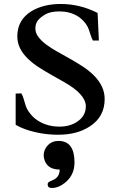

<svg xmlns="http://www.w3.org/2000/svg" viewBox="-20 -668 598 970"><path d="M59.1 -195.3 87.9 -196.3Q94.7 -184.6 98.6 -171.4Q102.5 -158.2 108.9 -137Q115.2 -115.7 132.6 -93.8Q149.9 -71.8 172.9 -57.6Q219.7 -28.3 280.8 -28.3Q333 -28.3 370.1 -53.2Q413.6 -82 413.6 -130.9Q413.6 -191.4 303.7 -253.4Q272.9 -271 240.5 -289.3Q208 -307.6 177 -327.4Q146 -347.2 121.6 -370.6Q67.4 -422.9 67.4 -483.9Q67.4 -567.4 138.7 -611.3Q199.2 -647.9 287.1 -647.9Q384.3 -647.9 473.1 -602.5L479.5 -463.4H449.2Q442.9 -475.1 439 -487.8Q435.1 -500.5 428.5 -519.3Q421.9 -538.1 406.5 -556.4Q391.1 -574.7 371.1 -586.9Q332 -610.4 279.3 -610.4Q234.9 -610.4 208.5 -595Q182.1 -579.6 170.4 -563.5Q158.7 -547.4 158.7 -524.4Q158.7 -501.5 173.8 -481.4Q189 -461.4 213.4 -443.1Q237.8 -424.8 269.3 -407.2Q300.8 -389.6 333.7 -371.1Q366.7 -352.5 398.2 -332Q429.7 -311.5 454.1 -287.1Q508.8 -232.4 508.8 -168Q508.8 -77.6 433.6 -29.3Q369.6 12.7 274.4 12.7Q186.5 12.7 106 -15.6Q79.1 -25.4 59.1 -37.6ZM241.2 281.7Q220.7 281.7 220.7 263.2Q220.7 253.9 231.9 248.5Q243.2 243.2 251.2 239.7Q259.3 236.3 265.6 230Q281.7 214.8 281.7 188.5Q223.1 188.5 206.1 144Q200.7 130.9 200.7 116.7Q200.7 102.5 206.1 89.4Q211.4 76.2 221.2 66.4Q242.7 43.9 275.4 43.9Q356.4 43.9 356.4 152.3Q356.4 212.4 314.5 250Q278.8 281.7 241.2 281.7Z"/></svg>

Font: RadleyRegular
Style: Regular
Weight: 400
Designer: vernon adams
Foundry: vernon adams
Version: Version 1.000;PS 001.001;hotconv 1.0.56